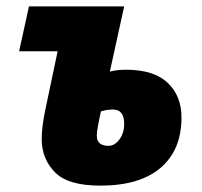

<svg xmlns="http://www.w3.org/2000/svg" viewBox="-20 -573 633 603"><path d="M550 -204Q550 -272 506.5 -313Q463 -354 376 -354Q345 -354 325 -348L370 -553H71L40 -412H161L121 -222Q111 -172 111 -136Q111 -75 152 -32.5Q193 10 295 10Q419 10 484.5 -46Q550 -102 550 -204ZM284 -147Q284 -165 297 -223Q314 -229 335 -229Q370 -229 370 -184Q370 -155 355 -135Q340 -115 321 -115Q284 -115 284 -147Z"/></svg>

Font: Noto Sans Display SemiCondensed Black
Style: Italic
Weight: 900
Width: 4
Designer: Monotype Design team
Foundry: Monotype Imaging Inc.
Version: 1.000